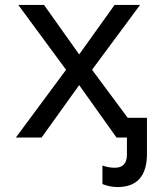

<svg xmlns="http://www.w3.org/2000/svg" viewBox="-20 -556 640 776"><path d="M574 -80V65Q574 200 455 200Q425 200 394 188V113Q419 122 444 122Q493 122 493 69V0H451L300 -212L148 0H44L247 -274L54 -536H158L300 -336L443 -536H546L352 -274L496 -80Z"/></svg>

Font: Noto Sans Mono UI
Style: Regular
Weight: 400
Monospace: yes
Designer: Monotype Design team
Foundry: Monotype Imaging Inc.
Version: Version 1.000